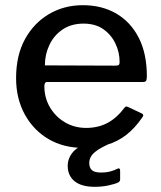

<svg xmlns="http://www.w3.org/2000/svg" viewBox="-20 -560 622 740"><path d="M151 -228Q151 -183 172.5 -146.5Q194 -110 230.5 -88.5Q267 -67 312 -67Q358 -67 394 -86Q430 -105 460 -145Q463 -149 466 -149.5Q469 -150 475 -147L526 -123Q537 -118 528 -107Q500 -66 466.5 -40Q433 -14 392 -2Q351 10 301 10Q225 10 167 -24Q109 -58 75.5 -119Q42 -180 42 -259Q42 -346 76 -408.5Q110 -471 168.5 -505.5Q227 -540 299 -540Q373 -540 428.5 -507.5Q484 -475 515 -414Q546 -353 546 -266Q546 -257 544 -250.5Q542 -244 531 -244H161Q156 -244 153.5 -239.5Q151 -235 151 -228ZM424 -307Q435 -307 438 -310Q441 -313 441 -321Q441 -359 424.5 -393Q408 -427 377.5 -448Q347 -469 302 -469Q255 -469 221.5 -446.5Q188 -424 170.5 -387Q153 -350 153 -308ZM241 79Q241 49 262.5 24.5Q284 0 345 -19L421 -14Q369 7 346.5 25.5Q324 44 324 68Q324 87 334.5 96Q345 105 369 105Q390 105 406 100.5Q422 96 431 91Q443 85 443 98V131Q443 139 436 143Q424 149 399 154.5Q374 160 345 160Q294 160 267.5 138.5Q241 117 241 79Z"/></svg>

Font: Libre Franklin Thin Medium
Style: Regular
Weight: 500
Version: Version 3.000